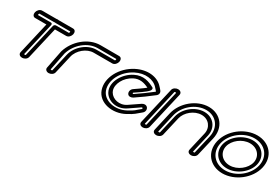

<svg xmlns="http://www.w3.org/2000/svg" viewBox="53 -1503 3500 2416"><g transform="rotate(30 1803.5 -295.0)"><path d="M208.6 -615C175 -614.1 148.5 -582.7 141.7 -553C135 -524.3 146.5 -492.2 177.5 -491C185.9 -490.8 253.9 -490.8 343.2 -490.9C308.8 -342.2 236.4 -28 236.4 -28C228.5 6.2 257 25 286.2 25C315.3 25 352.6 6.4 360.5 -28L467.4 -490.9C553.8 -490.9 630.4 -491 630.4 -491C664.5 -490.9 690.9 -523.7 697.7 -553C704.4 -582.1 693.4 -615.1 659 -615.1H450.8C447.3 -615.9 440.1 -617 434.4 -617C428.5 -617 424.2 -616.6 417.1 -615.1ZM198.7 -565.1H408.9C411.2 -565.1 414.3 -565.5 416.3 -566.1C418.2 -566.6 420.5 -567 422.9 -567C425.3 -567 427.4 -566.7 429 -566.1C431.2 -565.4 434 -565.1 436 -565.1H646.4C647.4 -563.9 649.2 -559.7 647.7 -553C646.1 -546.2 642 -541.9 640.8 -541C629.3 -540.9 546 -540.9 453.9 -540.9C439.7 -540.9 426 -528.4 423.2 -515.9L310.8 -29C309.4 -27.8 304.5 -25 297.8 -25C291 -25 287.4 -28.1 286.7 -29.1C292.1 -52.5 368.6 -384.4 399 -515.9C402.1 -529.5 393.4 -540.9 379.7 -540.9C286.4 -540.9 201.2 -540.9 193 -540.9C191.9 -542.1 190.1 -546.3 191.7 -553C193.4 -560.5 197.8 -564.5 198.7 -565.1Z M696.2 -29.1C694.8 -27.8 690 -25 683.3 -25C676.4 -25 672.9 -28 672.1 -29.1C674.4 -40.4 720.1 -272 723.7 -289.9C768.5 -438.5 906.4 -555.8 1052.6 -555.8C1205.7 -555.8 1311 -555.1 1321.4 -555.1C1322.4 -553.9 1324.2 -549.7 1322.7 -543C1321.1 -536.1 1317 -531.8 1315.8 -531C1301.7 -531 1153.1 -531 1046.9 -531C921.1 -531 786.8 -422.9 756.2 -290.3C730.1 -177.3 699.2 -42 696.2 -29.1ZM746 -27.9C747.9 -36.3 779.4 -174.3 806.2 -290.3C830.5 -395.5 938.1 -481 1035.3 -481C1146.9 -481 1305.3 -481 1305.3 -481C1339.7 -481 1365.9 -513.9 1372.7 -543C1379.4 -572.1 1368.3 -605 1334.1 -605C1334.1 -605 1225.8 -605.8 1064.2 -605.8C887.9 -605.8 724.9 -463 674.2 -291.9C674 -291.3 673.7 -290.2 673.5 -289.5C673.3 -288.3 624.2 -39.3 621.5 -25.8C615.6 4.7 641.6 25 671.7 25C700.9 25 738 6.3 746 -27.9Z M1947 -139C1978.5 -164.2 1975.8 -204.5 1956.6 -224.2C1935.9 -245.6 1903.1 -241.5 1879.8 -225.6L1734.4 -126.5C1645.1 -65.6 1535 -95.1 1493.7 -167.2C1489.9 -173.9 1486.8 -180.8 1484.3 -188C1455.5 -271.2 1516.6 -393.1 1627 -449.3C1705 -489 1774.8 -470.5 1841.5 -437.7C1803.9 -405.7 1717.2 -348.8 1692.6 -330.7C1663.8 -309.5 1658.5 -274 1671.7 -250.2C1688.9 -218.9 1729.9 -227.6 1752.3 -242.4C1833.3 -297 1913.1 -354.4 1989.7 -414.8C1998.3 -421.2 2006.3 -431.6 2009.5 -442C2016.9 -466.1 2004.7 -481.8 1996.4 -492.8C1985.6 -507.3 1971.8 -520 1965.5 -527.3C1885.5 -619.9 1732.9 -638.2 1587.3 -564C1409.2 -473.3 1305.1 -276.3 1358 -123.6C1411.2 30.1 1618 68.6 1779.8 -19.4C1882.3 -75 1874.3 -80.6 1947 -139ZM1918.7 -173.4C1837.9 -108.3 1863 -116.1 1763.2 -61.8C1627.2 12.1 1450.7 -22.6 1407 -148.6C1363 -275.7 1449.5 -442.9 1602.3 -520.7C1727 -584.3 1856.3 -567.8 1923.2 -490.4C1935 -476.7 1954.5 -457.9 1959.1 -447.4C1883.6 -388.2 1808.5 -334.3 1730.4 -281.6C1724.9 -278 1719.1 -279.3 1718.2 -281C1714.4 -287.9 1717.1 -293.1 1717.3 -293.4C1745.3 -313.9 1865.4 -387.3 1895.7 -429.6C1900.5 -436.3 1913 -462.2 1892.7 -473C1820.9 -511.1 1725.5 -550.4 1612 -492.6C1476.8 -423.7 1397.1 -272.9 1435.2 -163C1438.5 -153.5 1442.6 -144.5 1447.5 -135.9C1498.3 -47.2 1635.2 -4.6 1756.9 -87.6L1902.3 -186.8C1906.7 -189.8 1910.5 -191.2 1915.8 -185.8C1919 -182.4 1919.5 -176.2 1918.7 -173.4Z M2237.4 -562.4C2244.2 -595.7 2217.2 -615 2187.5 -615C2158.8 -615 2122.1 -595 2114.3 -566.2C2110.7 -552.3 1990.6 -30.7 1990 -28C1982.1 6.2 2010.5 25 2039.8 25C2068.9 25 2106.1 6.4 2114.1 -28ZM2187.1 -560.7 2064.3 -29C2062.9 -27.8 2058 -25 2051.3 -25C2044.5 -25 2040.9 -28.1 2040.2 -29.1C2046.6 -56.9 2157.8 -539 2163 -560.9C2164.4 -562.2 2169.3 -565 2176 -565C2183.5 -565 2186.6 -561.5 2187.1 -560.7Z M2814.7 -27.9C2814.7 -28 2840.5 -136.4 2877.8 -298C2918.2 -473.2 2809.7 -615.6 2635.6 -615.6C2461.5 -615.6 2287.3 -473.2 2246.8 -298C2209.5 -136.4 2185.2 -27.9 2185.2 -27.9C2177.3 6.3 2205.9 25 2235 25C2264.1 25 2301.4 6.4 2309.3 -28C2309.3 -28 2345.9 -186.5 2371.6 -298C2394.1 -395.2 2499.9 -483.1 2605 -483.1C2710.2 -483.1 2775.4 -395.2 2753 -298C2727.2 -186.5 2690.6 -28 2690.6 -28C2682.7 6.4 2711.3 25 2740.4 25C2769.5 25 2806.8 6.3 2814.7 -27.9ZM2765 -29C2763.6 -27.8 2758.7 -25 2752 -25C2745.1 -25 2741.5 -28.1 2740.9 -29C2744.1 -43.2 2778.5 -191.8 2803 -298C2832 -423.8 2749.2 -533.1 2616.6 -533.1C2484 -533.1 2350.7 -423.8 2321.6 -298C2297 -191.5 2262.5 -41.8 2259.6 -29C2258.2 -27.8 2253.3 -25 2246.6 -25C2239.7 -25 2236.1 -28.1 2235.4 -29C2238 -40.5 2261.6 -145.5 2296.8 -298C2331 -445.8 2477.9 -565.6 2624.1 -565.6C2770.2 -565.6 2861.9 -445.8 2827.8 -298C2792.4 -145 2767.4 -39.5 2765 -29Z M3016.5 -292.6C2987.2 -165.7 3076.5 -57.5 3214.3 -57.5C3352 -57.5 3491.3 -165.7 3520.6 -292.6C3549.9 -419.5 3460.6 -527.7 3322.8 -527.7C3185.1 -527.7 3045.8 -419.5 3016.5 -292.6ZM3066.5 -292.6C3088.7 -388.7 3198.7 -477.7 3311.3 -477.7C3423.8 -477.7 3492.8 -388.7 3470.6 -292.6C3448.4 -196.5 3338.4 -107.5 3225.8 -107.5C3113.3 -107.5 3044.3 -196.5 3066.5 -292.6ZM2987.8 -292.6C3021.7 -439.3 3174.6 -560.2 3330.3 -560.2C3486 -560.2 3583.2 -439.3 3549.3 -292.6C3515.4 -145.9 3362.5 -25 3206.8 -25C3051.1 -25 2953.9 -145.9 2987.8 -292.6ZM2937.8 -292.6C2897.1 -116.3 3013.8 25 3195.2 25C3376.7 25 3558.6 -116.3 3599.3 -292.6C3640 -468.9 3523.3 -610.2 3341.9 -610.2C3160.5 -610.2 2978.5 -468.9 2937.8 -292.6Z"/></g></svg>

Font: Hi.
Style: Regular
Weight: 400
Designer: Mew Too, Robert Jablonski
Foundry: Cannot Into Space Fonts
Version: Version 1.996